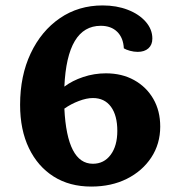

<svg xmlns="http://www.w3.org/2000/svg" viewBox="-20 -675 658 707"><path d="M316 12Q236 12 177.5 -25Q119 -62 86.5 -129.5Q54 -197 54 -289Q54 -396 93 -478.5Q132 -561 200.5 -608Q269 -655 358 -655Q409 -655 450.5 -639Q492 -623 516.5 -595Q541 -567 541 -533Q541 -510 526.5 -497Q512 -484 487 -484Q473 -484 458.5 -488Q444 -492 436 -497Q434 -536 411.5 -558Q389 -580 351 -580Q227 -580 217 -356Q246 -378 286.5 -391.5Q327 -405 370 -405Q429 -405 474 -380Q519 -355 544.5 -311Q570 -267 570 -209Q570 -145 537 -95Q504 -45 447 -16.5Q390 12 316 12ZM322 -314Q299 -314 270 -303Q241 -292 217 -275Q227 -72 322 -72Q363 -72 387.5 -105Q412 -138 412 -193Q412 -250 388.5 -282Q365 -314 322 -314Z"/></svg>

Font: Petrona ExtraBold
Style: Regular
Weight: 800
Designer: Ringo R. Seeber
Foundry: Ringo R. Seeber
Version: Version 2.001; ttfautohint (v1.8.3)